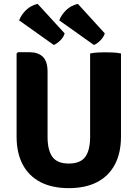

<svg xmlns="http://www.w3.org/2000/svg" viewBox="-20 -960 714 995"><path d="M607 -252Q607 -167.5 575.5 -107.8Q544 -48 483.8 -16.5Q423.5 15 336.5 15Q250 15 189.5 -16.5Q129 -48 97.5 -107.8Q66 -167.5 66 -252V-683L73 -689.5H131.5Q177.5 -689.5 202 -665.8Q226.5 -642 226.5 -588.5V-250.5Q226.5 -182 251.5 -147.2Q276.5 -112.5 336.5 -112.5Q397 -112.5 422 -147.2Q447 -182 447 -250.5V-683Q467 -687 488.2 -688Q509.5 -689 525 -689Q539.5 -689 563.8 -688Q588 -687 607 -683ZM175 -940 315 -787Q310 -767.5 292.2 -750.2Q274.5 -733 258.5 -727L79 -854.5Q90.5 -884 115 -907.8Q139.5 -931.5 175 -940ZM383.5 -940 523 -787Q518 -768.5 500.5 -750.8Q483 -733 466.5 -727L287 -854.5Q298.5 -884 323 -907.8Q347.5 -931.5 383.5 -940Z"/></svg>

Font: Signika
Style: Bold
Weight: 700
Designer: Anna Giedry
Foundry: Anna Giedry
Version: Version 2.001